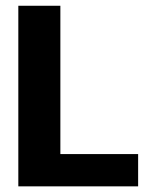

<svg xmlns="http://www.w3.org/2000/svg" viewBox="-20 -660 528 680"><path d="M193.8 -639.6V-114.3H469.2V0H44.9V-639.6Z"/></svg>

Font: Yantramanav Black
Style: Regular
Weight: 900
Version: Version 1.001;PS 1.0;hotconv 1.0.72;makeotf.lib2.5.5900; ttf